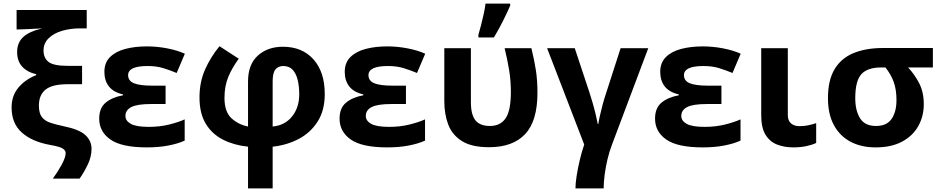

<svg xmlns="http://www.w3.org/2000/svg" viewBox="-20 -816 5268 1076"><path d="M45 -214Q45 -280 83.5 -325.5Q122 -371 183 -395V-400Q132 -412 104 -443Q76 -474 76 -524Q76 -577 110 -608.5Q144 -640 217 -657Q217 -657 200 -656Q183 -655 159 -654Q135 -653 114 -652Q93 -651 84 -651H73V-760H466V-657H429Q375 -657 328.5 -643.5Q282 -630 253 -602Q224 -574 224 -533Q224 -491 252 -469Q280 -447 359 -447H440V-344H358Q273 -344 235.5 -314Q198 -284 198 -224Q198 -181 215 -159.5Q232 -138 262.5 -128Q293 -118 335 -109Q424 -91 458.5 -59Q493 -27 493 18Q493 62 472 106Q451 150 426 185H276Q304 147 326 106.5Q348 66 348 41Q348 28 332.5 17Q317 6 260 -4Q160 -22 102.5 -73Q45 -124 45 -214Z M908 -336V-233H826Q749 -233 716 -216Q683 -199 683 -166Q683 -139 713 -122Q743 -105 814 -105Q875 -105 927.5 -118Q980 -131 1015 -147V-28Q978 -11 924 -0.5Q870 10 803 10Q662 10 599 -34Q536 -78 536 -151Q536 -211 572.5 -241Q609 -271 669 -282V-287Q616 -299 590.5 -331.5Q565 -364 565 -413Q565 -465 597 -496.5Q629 -528 683 -542Q737 -556 803 -556Q860 -556 917 -545Q974 -534 1016 -515L970 -407Q934 -422 895.5 -434Q857 -446 807 -446Q698 -446 698 -395Q698 -363 730.5 -349.5Q763 -336 833 -336Z M1210 -557 1318 -487Q1280 -435 1259 -384Q1238 -333 1238 -267Q1238 -190 1276.5 -154Q1315 -118 1370 -107V-359Q1370 -455 1425 -504.5Q1480 -554 1565 -554Q1674 -554 1737 -483Q1800 -412 1800 -289Q1800 -196 1759 -133Q1718 -70 1651.5 -36Q1585 -2 1508 6V240H1370V6Q1292 -2 1230.5 -33Q1169 -64 1133.5 -122Q1098 -180 1098 -270Q1098 -356 1129 -426Q1160 -496 1210 -557ZM1567 -446Q1539 -446 1523.5 -426.5Q1508 -407 1508 -360V-107Q1576 -113 1616.5 -163Q1657 -213 1657 -288Q1657 -331 1648.5 -367Q1640 -403 1620.5 -424.5Q1601 -446 1567 -446Z M2255 -336V-233H2173Q2096 -233 2063 -216Q2030 -199 2030 -166Q2030 -139 2060 -122Q2090 -105 2161 -105Q2222 -105 2274.5 -118Q2327 -131 2362 -147V-28Q2325 -11 2271 -0.5Q2217 10 2150 10Q2009 10 1946 -34Q1883 -78 1883 -151Q1883 -211 1919.5 -241Q1956 -271 2016 -282V-287Q1963 -299 1937.5 -331.5Q1912 -364 1912 -413Q1912 -465 1944 -496.5Q1976 -528 2030 -542Q2084 -556 2150 -556Q2207 -556 2264 -545Q2321 -534 2363 -515L2317 -407Q2281 -422 2242.5 -434Q2204 -446 2154 -446Q2045 -446 2045 -395Q2045 -363 2077.5 -349.5Q2110 -336 2180 -336Z M2721 9Q2623 9 2568.5 -25.5Q2514 -60 2492 -118Q2470 -176 2470 -249V-546H2619V-244Q2619 -173 2644.5 -141.5Q2670 -110 2726 -110Q2784 -110 2813.5 -153Q2843 -196 2843 -300Q2843 -364 2833.5 -422Q2824 -480 2808 -546H2958Q2974 -481 2983 -423.5Q2992 -366 2992 -296Q2992 -138 2923 -64.5Q2854 9 2721 9ZM2661 -606V-621Q2668 -644 2676 -675.5Q2684 -707 2691 -738.5Q2698 -770 2701 -796H2839V-784Q2822 -745 2799 -699Q2776 -653 2748 -606Z M3613 -546 3411 -9Q3395 32 3384.5 76.5Q3374 121 3368.5 163.5Q3363 206 3363 240H3205Q3205 212 3211.5 170Q3218 128 3229 81.5Q3240 35 3254 -6L3046 -546H3201L3281 -305Q3290 -278 3300.5 -242Q3311 -206 3319 -172Q3327 -138 3330 -121H3333Q3335 -136 3341.5 -165.5Q3348 -195 3357.5 -230.5Q3367 -266 3378 -298L3458 -546Z M4023 -336V-233H3941Q3864 -233 3831 -216Q3798 -199 3798 -166Q3798 -139 3828 -122Q3858 -105 3929 -105Q3990 -105 4042.5 -118Q4095 -131 4130 -147V-28Q4093 -11 4039 -0.5Q3985 10 3918 10Q3777 10 3714 -34Q3651 -78 3651 -151Q3651 -211 3687.5 -241Q3724 -271 3784 -282V-287Q3731 -299 3705.5 -331.5Q3680 -364 3680 -413Q3680 -465 3712 -496.5Q3744 -528 3798 -542Q3852 -556 3918 -556Q3975 -556 4032 -545Q4089 -534 4131 -515L4085 -407Q4049 -422 4010.5 -434Q3972 -446 3922 -446Q3813 -446 3813 -395Q3813 -363 3845.5 -349.5Q3878 -336 3948 -336Z M4395 -546V-171Q4395 -140 4413 -124.5Q4431 -109 4460 -109Q4485 -109 4508 -113.5Q4531 -118 4554 -126V-15Q4532 -4 4498.5 3Q4465 10 4426 10Q4375 10 4334.5 -6Q4294 -22 4270 -61Q4246 -100 4246 -171V-546Z M5157 -232Q5157 -164 5126 -109Q5095 -54 5035 -22Q4975 10 4887 10Q4807 10 4747 -21.5Q4687 -53 4653.5 -114.5Q4620 -176 4620 -266Q4620 -366 4657 -428Q4694 -490 4763.5 -518.5Q4833 -547 4928 -547H5208V-438H5069Q5105 -400 5131 -350Q5157 -300 5157 -232ZM4773 -266Q4773 -196 4800 -153Q4827 -110 4889 -110Q4950 -110 4977 -150Q5004 -190 5004 -255Q5004 -315 4988 -358Q4972 -401 4942 -438H4918Q4842 -438 4807.5 -400.5Q4773 -363 4773 -266Z"/></svg>

Font: Noto Sans
Style: Bold
Weight: 700
Designer: Monotype Design Team
Foundry: Monotype Imaging Inc.
Version: Version 2.000;GOOG;noto-source:20170915:90ef993387c0; ttfaut